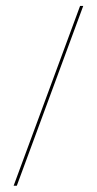

<svg xmlns="http://www.w3.org/2000/svg" viewBox="-20 -602 320 634"><path d="M25 11.3 244.4 -582.3H254.8L35.5 11.3Z"/></svg>

Font: Playfair 144pt SemiCondensed ExtraBold
Style: Regular
Weight: 800
Width: 4
Designer: Claus Eggers Sørensen
Foundry: Claus Eggers Sørensen
Version: Version 2.203